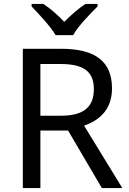

<svg xmlns="http://www.w3.org/2000/svg" viewBox="-20 -964 662 984"><path d="M265 -784H355C379 -829 442 -893 480 -931V-944H418C383 -921 345 -888 309 -852C276 -888 237 -921 202 -944H142V-931C178 -893 239 -829 265 -784ZM294 -714H97V0H187V-295H329L502 0H607L411 -320C483 -345 554 -397 554 -511C554 -647 471 -714 294 -714ZM289 -636C406 -636 461 -600 461 -507C461 -417 410 -371 294 -371H187V-636Z"/></svg>

Font: Noto Sans Cypriot
Style: Regular
Weight: 400
Designer: Monotype Design Team
Foundry: Monotype Imaging Inc.
Version: Version 2.002